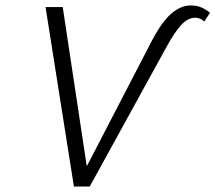

<svg xmlns="http://www.w3.org/2000/svg" viewBox="-20 -684 790 704"><path d="M251 0 147 -658H210L307 -16L269 -18L535 -531Q573 -604 608 -634Q643 -664 679 -664Q702 -664 719 -656.5Q736 -649 750 -637L729 -605Q719 -614 711 -616.5Q703 -619 695 -619Q669 -619 644.5 -592.5Q620 -566 590 -511L309 0Z"/></svg>

Font: Ysabeau Office Light
Style: Italic
Weight: 300
Italic angle: -12°
Designer: Christian Thalmann (Catharsis Fonts)
Version: Version 2.001;gftools[0.9.30]; featfreeze: tnum,lnum,ss02